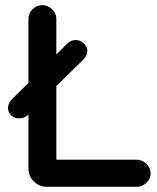

<svg xmlns="http://www.w3.org/2000/svg" viewBox="-20 -715 607 743"><path d="M90 -62V-272Q77 -257 54 -257Q35 -257 23 -268.5Q11 -280 11 -297Q11 -316 27 -332L90 -394V-642Q90 -663 105.5 -679Q121 -695 144 -695Q166 -695 182 -679Q198 -663 198 -642V-504L240 -546Q254 -560 273 -560Q291 -560 304.5 -546.5Q318 -533 318 -518Q318 -500 301 -483L198 -382V-102Q198 -99 198.5 -98Q199 -97 201 -97H508Q530 -97 546.5 -81Q563 -65 563 -44Q563 -23 546.5 -7.5Q530 8 508 8H161Q132 8 111 -13Q90 -34 90 -62Z"/></svg>

Font: 寒蝉全圆体 Bold
Style: Regular
Weight: 700
Designer: Warren2060
      Designed by Motoya company      

      [Varela Round]
      Joe Prince(Latin component); Avraham Cornf
Foundry: ChillType
Version: Version 3.200